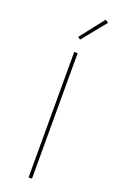

<svg xmlns="http://www.w3.org/2000/svg" viewBox="-181 -1009 662 1057"><g transform="rotate(20 150.0 -480.5)"><path d="M140 0V-735H160V0ZM147 -810 132 -820 242 -961 260 -949Z"/></g></svg>

Font: Iosevka Aile Thin
Style: Regular
Weight: 100
Designer: Belleve Invis
Foundry: Belleve Invis
Version: Version 31.1.0; ttfautohint (v1.8.4)